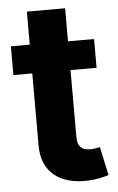

<svg xmlns="http://www.w3.org/2000/svg" viewBox="-51 -712 466 756"><g transform="rotate(-5 182.0 -334.0)"><path d="M338.4 -545.5H235.4V-676.1H84.2V-545.5H9.6V-431.8H84.2V-147.7C83.5 -40.8 156.2 12.1 266 7.8C305 6 332.7 -1.8 348.4 -7.1L324.2 -119.3C316.8 -117.9 300.8 -114.3 286.6 -114.3C256.4 -114.3 235.4 -125.7 235.4 -167.6V-431.8H338.4Z"/></g></svg>

Font: RED Number
Style: Bold
Weight: 700
Designer: RED UED
Foundry: rsms
Version: Version 1.003;FEAKit 1.0